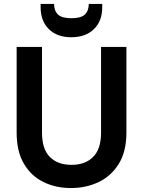

<svg xmlns="http://www.w3.org/2000/svg" viewBox="-20 -937 721 969"><path d="M338 12Q261 12 199 -18.5Q137 -49 100.5 -111Q64 -173 64 -268V-700H192V-267Q192 -185 231.5 -145Q271 -105 341 -105Q410 -105 450 -145Q490 -185 490 -267V-700H618V-268Q618 -173 580 -111Q542 -49 478.5 -18.5Q415 12 338 12ZM340 -749Q268 -749 226.5 -790Q185 -831 185 -901V-917H253Q253 -883 272.5 -864Q292 -845 340 -845Q389 -845 408.5 -864Q428 -883 428 -917H496V-900Q496 -831 454 -790Q412 -749 340 -749Z"/></svg>

Font: Firefly Display
Style: Bold
Weight: 700
Designer: Colophon Foundry, Jonny Pinhorn
Foundry: Colophon Foundry
Version: Version 1.200; ttfautohint (v1.8.3)